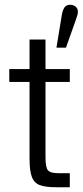

<svg xmlns="http://www.w3.org/2000/svg" viewBox="-20 -786 348 806"><path d="M214 0Q171 0 147 -9Q123 -18 113.5 -44Q104 -70 104 -120V-442H19V-496H104V-620H171V-496H273V-442H171V-126Q171 -84 181 -71.5Q191 -59 224 -59H273V0ZM217 -586 240 -726Q243 -743 250.5 -754.5Q258 -766 275 -766Q287 -766 297 -758.5Q307 -751 307 -736Q307 -730 304.5 -721Q302 -712 296 -696L257 -586Z"/></svg>

Font: Atkinson Hyperlegible Next Light
Style: Regular
Weight: 300
Designer: Elliott Scott, Megan Eiswerth, Linus Boman, Theodore Petrosky, Letters from Sweden
Foundry: Applied Design Works, Letters from Sweden
Version: Version 2.001